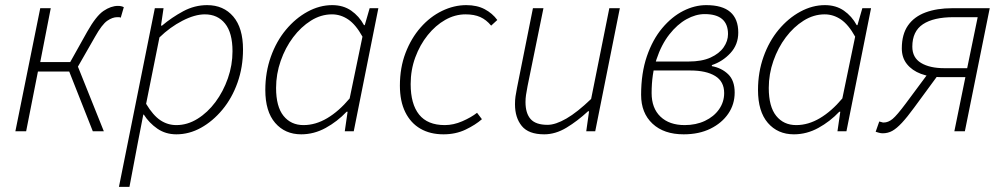

<svg xmlns="http://www.w3.org/2000/svg" viewBox="-20 -512 3923 749"><path d="M40 0 137 -480H178L137 -270H254L320 -388Q355 -450 384 -469.5Q413 -489 440 -489Q454 -489 463 -484L451 -443Q447 -445 444 -445Q441 -445 437 -445Q419 -445 398.5 -431Q378 -417 351 -369L284 -252L385 0H342L250 -233H128L82 0Z M444 217 584 -480H618L608 -412H612Q650 -444 694.5 -468Q739 -492 788 -492Q852 -492 890 -447.5Q928 -403 928 -319Q928 -250 906.5 -189.5Q885 -129 847.5 -84Q810 -39 764 -13.5Q718 12 668 12Q626 12 594 -10Q562 -32 541 -65H539L518 43L485 217ZM668 -24Q711 -24 750.5 -48.5Q790 -73 820.5 -114Q851 -155 869 -206.5Q887 -258 887 -312Q887 -384 858 -420Q829 -456 779 -456Q740 -456 691.5 -431Q643 -406 602 -366L550 -107Q577 -62 605.5 -43Q634 -24 668 -24Z M1155 12Q1092 12 1053.5 -32.5Q1015 -77 1015 -161Q1015 -230 1036.5 -290.5Q1058 -351 1095.5 -396Q1133 -441 1180 -466.5Q1227 -492 1276 -492Q1319 -492 1350 -470.5Q1381 -449 1400 -414H1403L1422 -480H1456L1360 0H1325L1336 -76H1332Q1296 -38 1250.5 -13Q1205 12 1155 12ZM1164 -24Q1211 -24 1256.5 -51Q1302 -78 1344 -128L1394 -369Q1368 -416 1338.5 -436Q1309 -456 1275 -456Q1232 -456 1193 -431.5Q1154 -407 1123.5 -366.5Q1093 -326 1075 -274.5Q1057 -223 1057 -169Q1057 -96 1086 -60Q1115 -24 1164 -24Z M1710 12Q1658 12 1620 -10Q1582 -32 1561 -74.5Q1540 -117 1540 -178Q1540 -248 1562 -305.5Q1584 -363 1621 -405Q1658 -447 1704.5 -469.5Q1751 -492 1799 -492Q1841 -492 1871 -476Q1901 -460 1920 -434L1896 -412Q1877 -435 1853.5 -445.5Q1830 -456 1796 -456Q1755 -456 1717 -434.5Q1679 -413 1648.5 -375Q1618 -337 1600 -288Q1582 -239 1582 -184Q1582 -106 1615 -65Q1648 -24 1715 -24Q1749 -24 1783.5 -39Q1818 -54 1841 -72L1860 -47Q1835 -25 1796.5 -6.5Q1758 12 1710 12Z M2103 12Q2042 12 2015.5 -20.5Q1989 -53 1989 -105Q1989 -123 1991 -136Q1993 -149 1997 -170L2059 -480H2100L2038 -176Q2034 -155 2032 -141.5Q2030 -128 2030 -114Q2030 -70 2050 -47.5Q2070 -25 2116 -25Q2147 -25 2189.5 -49.5Q2232 -74 2286 -126L2357 -480H2398L2302 0H2267L2278 -78H2274Q2233 -40 2190 -14Q2147 12 2103 12Z M2647 12Q2570 12 2525.5 -29.5Q2481 -71 2481 -142Q2481 -227 2503.5 -292.5Q2526 -358 2563.5 -402.5Q2601 -447 2645.5 -469.5Q2690 -492 2735 -492Q2798 -492 2829 -465Q2860 -438 2860 -385Q2860 -338 2829.5 -305Q2799 -272 2757 -258V-254Q2795 -247 2820.5 -222.5Q2846 -198 2846 -151Q2846 -105 2821 -68.5Q2796 -32 2751.5 -10Q2707 12 2647 12ZM2651 -24Q2695 -24 2730 -40.5Q2765 -57 2785 -85.5Q2805 -114 2805 -149Q2805 -194 2770 -215.5Q2735 -237 2673 -237H2514L2520 -272H2666Q2718 -272 2752 -287.5Q2786 -303 2803 -327.5Q2820 -352 2820 -379Q2820 -457 2729 -457Q2694 -457 2658 -437Q2622 -417 2591 -377.5Q2560 -338 2541 -280.5Q2522 -223 2522 -149Q2522 -90 2556.5 -57Q2591 -24 2651 -24Z M3077 12Q3014 12 2975.5 -32.5Q2937 -77 2937 -161Q2937 -230 2958.5 -290.5Q2980 -351 3017.5 -396Q3055 -441 3102 -466.5Q3149 -492 3198 -492Q3241 -492 3272 -470.5Q3303 -449 3322 -414H3325L3344 -480H3378L3282 0H3247L3258 -76H3254Q3218 -38 3172.5 -13Q3127 12 3077 12ZM3086 -24Q3133 -24 3178.5 -51Q3224 -78 3266 -128L3316 -369Q3290 -416 3260.5 -436Q3231 -456 3197 -456Q3154 -456 3115 -431.5Q3076 -407 3045.5 -366.5Q3015 -326 2997 -274.5Q2979 -223 2979 -169Q2979 -96 3008 -60Q3037 -24 3086 -24Z M3703 0 3746 -211H3652Q3607 -211 3572.5 -224Q3538 -237 3518 -262Q3498 -287 3498 -323Q3498 -378 3522 -412.5Q3546 -447 3590.5 -463.5Q3635 -480 3695 -480H3841L3744 0ZM3664 -246H3753L3794 -445H3700Q3622 -445 3580.5 -417.5Q3539 -390 3539 -330Q3539 -287 3573 -266.5Q3607 -246 3664 -246ZM3612 -241 3651 -235 3546 -92Q3519 -55 3498.5 -33Q3478 -11 3461 -1.5Q3444 8 3423 8Q3416 8 3407.5 5.5Q3399 3 3396 2L3410 -38Q3416 -37 3419.5 -35.5Q3423 -34 3427 -34Q3445 -34 3462 -48Q3479 -62 3514 -109Z"/></svg>

Font: Source Sans 3 Light
Style: Italic
Weight: 300
Italic angle: -11°
Designer: Paul D. Hunt
Foundry: Adobe
Version: Version 3.046;hotconv 1.0.118;makeotfexe 2.5.65603